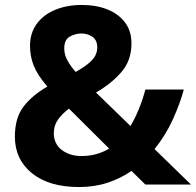

<svg xmlns="http://www.w3.org/2000/svg" viewBox="-20 -744 790 774"><path d="M310 -724Q368 -724 413 -706Q458 -688 484 -653.5Q510 -619 510 -569Q510 -500 469 -453Q428 -406 367 -371L506 -236Q526 -270 541 -307.5Q556 -345 566 -383H721Q706 -327 677 -263Q648 -199 603 -143L750 0H566L510 -55Q467 -25 414 -7.5Q361 10 299 10Q177 10 108.5 -46Q40 -102 40 -193Q40 -269 75 -314.5Q110 -360 171 -395Q132 -440 116.5 -478Q101 -516 101 -559Q101 -610 127.5 -647Q154 -684 201.5 -704Q249 -724 310 -724ZM309 -609Q284 -609 261.5 -596.5Q239 -584 239 -549Q239 -524 251.5 -501Q264 -478 285 -454Q327 -477 349.5 -500Q372 -523 372 -553Q372 -583 352 -596Q332 -609 309 -609ZM258 -306Q230 -285 213.5 -261.5Q197 -238 197 -207Q197 -164 229 -139.5Q261 -115 309 -115Q341 -115 369 -123Q397 -131 420 -145Z"/></svg>

Font: Noto Sans Myanmar
Style: Bold
Weight: 700
Designer: Monotype Design Team
Foundry: Monotype Imaging Inc.
Version: Version 2.107; ttfautohint (v1.8.4.7-5d5b)